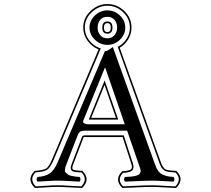

<svg xmlns="http://www.w3.org/2000/svg" viewBox="-20 -890 1040 946"><path d="M465.8 -646.5Q433.1 -659.7 411.6 -689Q390.1 -718.3 390.1 -753.9Q390.1 -801.8 426.5 -835.9Q462.9 -870.1 508.8 -870.1Q556.6 -870.1 592.3 -835.9Q627.9 -801.8 627.9 -753.9Q627.9 -723.1 612.1 -696.8Q596.2 -670.4 569.8 -654.8L773.9 -86.4Q777.3 -76.7 782 -70.1Q786.6 -63.5 789.6 -59.8Q792.5 -56.2 801 -53.7Q809.6 -51.3 812.5 -50.8Q815.4 -50.3 828.9 -49.3Q842.3 -48.3 847.2 -47.9H848.6L850.1 -46.9Q890.1 -6.3 848.6 35.2L847.2 36.1H845.2Q824.7 35.6 786.4 33.2Q748 30.8 727.1 30.8Q700.7 30.8 648.4 33.4Q596.2 36.1 585 36.1H583.5L582 35.2Q541.5 -5.4 581.1 -44.9L582 -45.9L583.5 -46.4Q606.4 -47.9 617.2 -51.3Q628.9 -55.2 629.9 -64.9Q630.9 -74.7 623 -95.2L584 -214.8H397.9H391.6Q392.1 -213.9 391.6 -212.9L341.8 -83Q336.9 -70.8 336.4 -64Q335.9 -55.2 343.3 -52.7Q350.6 -50.3 373.5 -48.8Q380.4 -48.3 384.3 -48.3H385.7L386.7 -46.9Q427.2 -6.3 385.7 35.2L384.3 36.1H382.8Q362.3 35.6 323.7 33.2Q285.2 30.8 263.7 30.8Q239.7 30.8 205.1 33.2Q170.4 35.6 154.8 36.1H152.3L150.9 35.2Q109.4 -6.3 149.9 -46.9L150.9 -48.3H153.3Q192.9 -51.3 206.8 -59.3Q220.7 -67.4 236.3 -104ZM597.2 -753.9Q597.2 -719.7 571 -694.3Q544.9 -668.9 508.8 -668.9Q473.6 -668.9 447.3 -694.6Q420.9 -720.2 420.9 -754.2Q420.9 -788.1 447.5 -813.5Q474.1 -838.9 509 -838.9Q543.9 -838.9 570.6 -814Q597.2 -789.1 597.2 -753.9ZM508.8 -807.1Q485.8 -807.1 473.4 -792Q460.9 -776.9 460.9 -753.9Q460.9 -731.9 473.9 -716.6Q486.8 -701.2 508.8 -701.2Q530.8 -701.2 543.9 -716.6Q557.1 -731.9 557.1 -753.9Q557.1 -777.8 543.9 -792.5Q530.8 -807.1 508.8 -807.1ZM476.6 -651.4 243.7 -101.1Q227.5 -63 210.9 -53Q194.3 -43 154.8 -40.5Q122.6 -6.8 155.8 28.3Q170.4 27.8 205.1 25.4Q239.7 22.9 263.7 22.9Q285.2 22.9 323.2 25.4Q361.3 27.8 380.9 28.3Q414.1 -6.8 381.8 -40.5Q378.4 -40.5 372.3 -41Q366.2 -41.5 363 -41.5Q359.9 -41.5 354.7 -42.2Q349.6 -43 346.9 -43.5Q344.2 -43.9 340.6 -45.2Q336.9 -46.4 335 -48.1Q333 -49.8 331.3 -52Q329.6 -54.2 328.9 -57.4Q328.1 -60.5 328.6 -64.5Q329.1 -72.3 334.5 -85.9L384.3 -215.8Q387.2 -223.1 397.9 -223.1H589.8L630.4 -97.7Q638.7 -78.1 637.5 -63.7Q636.2 -49.3 619.6 -43.5Q608.4 -39.6 585.9 -38.1Q554.2 -5.4 586.4 28.3Q595.2 27.8 647.9 25.4Q700.7 22.9 727.1 22.9Q748.5 22.9 786.6 25.4Q824.7 27.8 844.2 28.3Q877.4 -6.3 845.2 -40Q842.3 -40.5 829.8 -41.3Q817.4 -42 814.9 -42.5Q812.5 -43 803.5 -44.9Q794.4 -46.9 791.5 -49.3Q788.6 -51.8 782.7 -56.4Q776.9 -61 773.4 -67.9Q770 -74.7 766.6 -83.5L560.1 -659.2Q563 -660.6 565.4 -661.6Q566.4 -662.1 566.9 -662.6Q590.8 -677.2 605.5 -701.7Q620.1 -726.1 620.1 -753.9Q620.1 -797.9 586.7 -829.8Q553.2 -861.8 508.8 -861.8Q465.8 -861.8 431.9 -829.8Q397.9 -797.9 397.9 -753.9Q397.9 -720.7 418 -693.4Q438 -666 469.2 -653.8ZM562.5 -300.8H417.5L495.6 -493.7ZM429.2 -309.1H551.3L495.1 -471.2ZM302.7 -68.8Q300.3 -58.1 299.6 -50.8Q298.8 -43.5 305.2 -37.8Q311.5 -32.2 317.1 -28.8Q322.8 -25.4 333.5 -23.2Q344.2 -21 352.5 -19.8Q360.8 -18.6 372.1 -18.1Q376.5 -13.7 376.5 -6.6Q376.5 0.5 372.1 4.9Q357.9 4.4 322.3 2.2Q286.6 0 263.7 0Q242.2 0 211.2 2.2Q180.2 4.4 165 4.9Q160.6 0.5 160.4 -6.6Q160.2 -13.7 165 -18.1Q201.7 -20.5 224.4 -35.2Q247.1 -49.8 264.6 -91.8L497.1 -638.2Q502.9 -638.2 508.5 -640.6Q514.2 -643.1 523.2 -649.4Q532.2 -655.8 536.1 -658.2L745.1 -76.2Q751.5 -58.1 760.5 -46.4Q769.5 -34.7 783 -29.1Q796.4 -23.4 806.4 -21.5Q816.4 -19.5 835 -18.1Q839.4 -13.7 839.4 -6.6Q839.4 0.5 835 4.9Q820.8 4.4 785.4 2.2Q750 0 727.1 0Q704.6 0 656.2 2.4Q607.9 4.9 595.7 4.9Q591.3 0.5 591.3 -6.6Q591.3 -13.7 595.7 -18.1Q599.1 -18.1 605.5 -18.6Q616.2 -19 621.6 -19.5Q627 -20 635.7 -21.2Q644.5 -22.5 648.7 -23.7Q652.8 -24.9 658.7 -27.1Q664.6 -29.3 666.7 -32.2Q668.9 -35.2 671.1 -39.3Q673.3 -43.5 672.9 -49.3Q672.4 -55.2 669.9 -62L606.4 -246.1H397.9Q381.3 -246.1 374.3 -240.7Q367.2 -235.4 362.8 -224.1ZM416 -277.8H594.7L499 -555.2H496.1L390.6 -296.4Q387.2 -288.1 393.8 -283Q400.4 -277.8 416 -277.8ZM525.9 -753.9Q525.9 -775.9 509 -775.9Q492.2 -775.9 492.2 -753.9Q492.2 -731.9 509 -731.9Q525.9 -731.9 525.9 -753.9ZM509 -784.2Q534.2 -784.2 534.2 -754.2Q534.2 -724.1 509 -724.1Q483.9 -724.1 483.9 -754.2Q483.9 -784.2 509 -784.2Z"/></svg>

Font: Linux Libertine Initials
Style: Initials
Weight: 400
Designer: Philipp H. Poll
Foundry: Philipp H. Poll
Version: Version 5.0.6